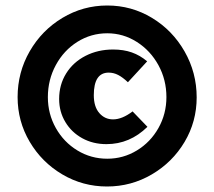

<svg xmlns="http://www.w3.org/2000/svg" viewBox="-20 -586 779 698"><path d="M44 -233Q44 -323 88 -399.5Q132 -476 207 -521Q282 -566 370 -566Q458 -566 532.5 -521Q607 -476 651 -399Q695 -322 695 -232Q695 -144 651 -70Q607 4 532 48Q457 92 369 92Q281 92 206.5 48Q132 4 88 -70.5Q44 -145 44 -233ZM585 -233Q585 -296 556 -349Q527 -402 477.5 -433.5Q428 -465 370 -465Q311 -465 261.5 -434Q212 -403 183 -349.5Q154 -296 154 -233Q154 -172 183 -120.5Q212 -69 261.5 -39Q311 -9 370 -9Q428 -9 477.5 -39Q527 -69 556 -120.5Q585 -172 585 -233ZM195 -226Q195 -278 220.5 -319Q246 -360 291 -383Q336 -406 391 -406Q429 -406 459 -395.5Q489 -385 515 -363L445 -287Q426 -305 409.5 -313.5Q393 -322 375 -322Q321 -322 321 -240Q321 -198 341 -175Q361 -152 391 -152Q424 -152 462 -181L516 -125Q452 -62 367 -62Q318 -62 279 -83.5Q240 -105 217.5 -142.5Q195 -180 195 -226Z"/></svg>

Font: Ysabeau Ultrabold
Style: Regular
Weight: 800
Designer: Christian Thalmann (Catharsis Fonts)
Version: Version 0.003